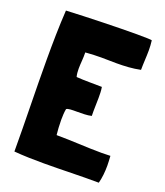

<svg xmlns="http://www.w3.org/2000/svg" viewBox="-130 -786 750 875"><g transform="rotate(20 245.0 -349.0)"><path d="M451 -3C458 -29 461 -59 461 -89C461 -104 460 -119 459 -134V-136C445 -136 430 -135 416 -135C342 -135 271 -141 197 -141L196 -142C194 -161 192 -187 192 -214C192 -233 193 -251 196 -267C203 -273 223 -273 246 -273C270 -273 297 -273 317 -278C316 -308 318 -337 318 -365C318 -383 318 -400 315 -417V-418C274 -419 232 -418 192 -421L191 -422C188 -434 187 -447 187 -460C187 -486 191 -513 190 -539L191 -540H194C219 -542 243 -543 267 -543C292 -543 316 -542 340 -542C379 -542 418 -544 456 -552V-553C456 -584 459 -616 459 -648C459 -664 458 -679 456 -695C456 -697 427 -698 383 -698C295 -698 145 -694 42 -689C37 -609 36 -529 36 -449C36 -302 41 -155 41 -5C88 -1 136 0 186 0C274 0 364 -4 451 -3Z"/></g></svg>

Font: HEYCLAY
Style: Regular
Weight: 400
Designer: Marcelo Magalhaes
Foundry: Marcelo Magalhães
Version: Version 1.300;hotconv 1.0.109;makeotfexe 2.5.65596